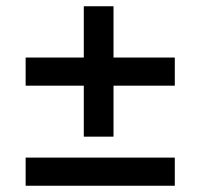

<svg xmlns="http://www.w3.org/2000/svg" viewBox="-20 -662 640 614"><path d="M248 -388H62V-478H248V-642H343V-478H539V-388H343V-225H248ZM62 -158H539V-68H62Z"/></svg>

Font: JuliaMono Light
Style: Regular
Weight: 300
Monospace: yes
Designer: cormullion
Foundry: corm
Version: Version 0.054; ttfautohint (v1.8.4)